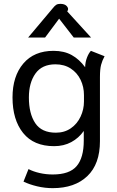

<svg xmlns="http://www.w3.org/2000/svg" viewBox="-20 -759 608 997"><path d="M45 0ZM102 184 128 119Q153 132 186 139.5Q219 147 254 147Q341 147 378 103.5Q415 60 415 -29V-79Q389 -42 350 -21Q311 0 261 0Q155 0 100 -68.5Q45 -137 45 -253Q45 -363 101 -429Q157 -495 258 -495Q313 -495 352.5 -473Q392 -451 422 -410Q423 -437 431.5 -459.5Q440 -482 452 -495L523 -467Q511 -445 505 -422.5Q499 -400 499 -359V-26Q499 93 433.5 155.5Q368 218 254 218Q213 218 173 208.5Q133 199 102 184ZM416 -232V-265Q416 -308 398.5 -344.5Q381 -381 347.5 -403Q314 -425 268 -425Q198 -425 164 -377Q130 -329 130 -253Q130 -169 163 -119.5Q196 -70 270 -70Q315 -70 348 -93Q381 -116 398.5 -153.5Q416 -191 416 -232ZM253 -715Q264 -729 272 -734Q280 -739 293 -739Q316 -739 326.5 -727.5Q337 -716 332 -705L329 -700L453 -564H363L287 -662L214 -564H126Z"/></svg>

Font: Niramit
Style: Regular
Weight: 400
Version: Version 1.000; ttfautohint (v1.6)